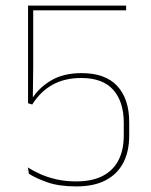

<svg xmlns="http://www.w3.org/2000/svg" viewBox="-20 -659 542 688"><path d="M253.5 9Q191 9 149 -6Q107 -21 83.5 -36.5L80 -59Q101 -45.5 126.8 -34.2Q152.5 -23 184 -16Q215.5 -9 253.5 -9Q309.5 -9 347.2 -28.2Q385 -47.5 404.2 -84.2Q423.5 -121 423.5 -173.5V-219.5Q423.5 -294 386 -336.8Q348.5 -379.5 271 -379.5Q212 -379.5 168.5 -355.5Q125 -331.5 95.5 -284.5L80.5 -289V-639H432V-622H99V-419L97.5 -301L93.5 -303.5Q118 -343.5 162.2 -370.2Q206.5 -397 272.5 -397Q357.5 -397 400.2 -350.8Q443 -304.5 443 -221V-173Q443 -116.5 421.8 -75.8Q400.5 -35 358.5 -13Q316.5 9 253.5 9Z"/></svg>

Font: Anek Telugu Medium Thin
Style: Regular
Weight: 250
Version: Version 1.003